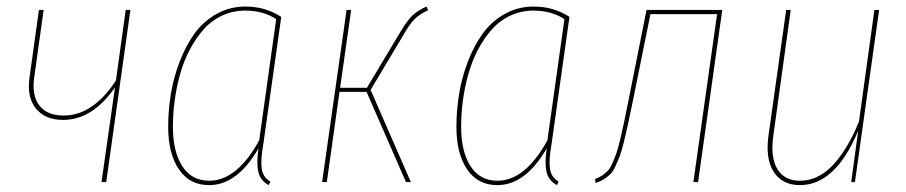

<svg xmlns="http://www.w3.org/2000/svg" viewBox="-20 -548 2728 578"><path d="M372.6 -518.1 299.8 0H285.6L326.2 -285.2Q258.8 -187 169.4 -187Q116.2 -187 88.4 -220.9Q60.5 -254.9 68.8 -314.5L97.2 -518.1H111.3L83 -314.9Q75.2 -260.7 98.4 -230.5Q121.6 -200.2 170.9 -200.2Q218.3 -200.2 258.5 -229Q298.8 -257.8 329.1 -306.2L358.4 -518.1Z M719.2 -528.3Q778.8 -528.3 826.7 -497.1L772.9 -115.7Q764.2 -66.9 767.8 -40.5Q771.5 -14.2 793.9 -1.5L789.1 9.3Q763.7 -3.9 757.6 -31.2Q751.5 -58.6 758.3 -101.6Q694.3 9.3 609.4 9.3Q550.8 9.3 518.6 -38.1Q486.3 -85.4 486.3 -166.5Q486.3 -215.8 494.4 -265.1Q502.4 -314.5 520.8 -362.3Q539.1 -410.2 565.4 -446.8Q591.8 -483.4 631.6 -505.9Q671.4 -528.3 719.2 -528.3ZM718.8 -516.1Q681.2 -516.1 648.7 -501Q616.2 -485.8 592.8 -459.2Q569.3 -432.6 551.3 -398.4Q533.2 -364.3 522.2 -324.7Q511.2 -285.2 505.9 -245.6Q500.5 -206.1 500.5 -167Q500.5 -91.3 528.8 -47.6Q557.1 -3.9 609.9 -3.9Q693.4 -3.9 760.3 -125.5L811.5 -490.7Q771.5 -516.1 718.8 -516.1Z M1264.2 -528.3 1268.6 -517.1Q1242.7 -504.9 1228.3 -490.7Q1213.9 -476.6 1194.8 -443.4L1095.7 -277.3L1216.8 0H1202.1L1083.5 -271.5H1002L963.9 0H949.7L1023.4 -518.1H1037.1L1003.9 -283.7H1084.5L1186 -453.1Q1206.1 -486.3 1221.4 -501.2Q1236.8 -516.1 1264.2 -528.3Z M1586.9 -528.3Q1646.5 -528.3 1694.3 -497.1L1640.6 -115.7Q1631.8 -66.9 1635.5 -40.5Q1639.2 -14.2 1661.6 -1.5L1656.7 9.3Q1631.3 -3.9 1625.2 -31.2Q1619.1 -58.6 1626 -101.6Q1562 9.3 1477.1 9.3Q1418.5 9.3 1386.2 -38.1Q1354 -85.4 1354 -166.5Q1354 -215.8 1362.1 -265.1Q1370.1 -314.5 1388.4 -362.3Q1406.7 -410.2 1433.1 -446.8Q1459.5 -483.4 1499.3 -505.9Q1539.1 -528.3 1586.9 -528.3ZM1586.4 -516.1Q1548.8 -516.1 1516.4 -501Q1483.9 -485.8 1460.4 -459.2Q1437 -432.6 1418.9 -398.4Q1400.9 -364.3 1389.9 -324.7Q1378.9 -285.2 1373.5 -245.6Q1368.2 -206.1 1368.2 -167Q1368.2 -91.3 1396.5 -47.6Q1424.8 -3.9 1477.5 -3.9Q1561 -3.9 1627.9 -125.5L1679.2 -490.7Q1639.2 -516.1 1586.4 -516.1Z M2154.3 -518.1 2081.5 0H2067.4L2138.7 -505.4H1938L1886.2 -249Q1876.5 -202.1 1871.1 -176.8Q1865.7 -151.4 1858.4 -121.6Q1851.1 -91.8 1845.5 -77.4Q1839.8 -63 1832.5 -46.9Q1825.2 -30.8 1816.7 -22.9Q1808.1 -15.1 1797.6 -8.3Q1787.1 -1.5 1772.9 2.9L1771.5 -9.3Q1783.2 -13.2 1792.2 -19.3Q1801.3 -25.4 1808.8 -33Q1816.4 -40.5 1823 -55.4Q1829.6 -70.3 1835 -85Q1840.3 -99.6 1846.9 -127.4Q1853.5 -155.3 1858.9 -180.9Q1864.3 -206.5 1873 -250.5L1926.3 -518.1Z M2388.2 9.3Q2335 9.3 2309.3 -30.5Q2283.7 -70.3 2293.5 -140.1L2346.7 -518.1H2360.4L2308.1 -140.1Q2298.8 -74.7 2320.1 -39.3Q2341.3 -3.9 2388.2 -3.9Q2442.9 -3.9 2487.3 -51Q2531.7 -98.1 2565.9 -182.1L2612.3 -518.1H2626.5L2553.7 0H2542.5L2563.5 -154.3Q2495.1 9.3 2388.2 9.3Z"/></svg>

Font: Fira Sans Compressed Hair
Style: Italic
Weight: 100
Width: 3
Italic angle: -8°
Designer: Carrois Corporate & Edenspiekermann AG
Foundry: Carrois Corporate GbR & Edenspiekermann AG
Version: Version 4.203;PS 004.203;hotconv 1.0.88;makeotf.lib2.5.64775